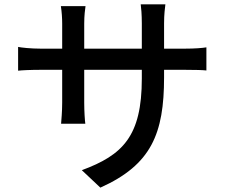

<svg xmlns="http://www.w3.org/2000/svg" viewBox="-20 -806 1040 880"><path d="M732 -452V-486H827C875 -486 910 -485 926 -483V-589C907 -586 875 -583 826 -583H732V-699C732 -739 736 -771 738 -786H625C627 -772 630 -739 630 -699V-583H366V-698C366 -735 370 -765 372 -778H259C263 -752 265 -723 265 -698V-583H167C121 -583 76 -588 63 -591V-482C79 -484 120 -486 167 -486H265V-336C265 -294 261 -253 260 -239H371C369 -253 366 -295 366 -336V-486H630V-446C630 -181 542 -95 355 -26L440 54C674 -51 732 -194 732 -452Z"/></svg>

Font: Noto Sans HK Medium
Style: Regular
Weight: 500
Designer: Ryoko NISHIZUKA 西塚涼子 (kana, bopomofo & ideographs); Paul D. Hunt (Latin, Greek & Cyrillic); Sandoll Communications 산돌커뮤니
Foundry: Adobe
Version: Version 2.002;hotconv 1.0.116;makeotfexe 2.5.65601